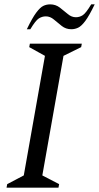

<svg xmlns="http://www.w3.org/2000/svg" viewBox="-20 -860 454 880"><path d="M10 0 13 -16 89 -56 186 -604 114 -644 117 -660H355L352 -644L271 -604L174 -56L251 -16L248 0ZM103 -726Q128 -778 146 -802Q164 -826 178.5 -833Q193 -840 210 -840Q235 -840 254.5 -825Q274 -810 291 -795.5Q308 -781 328 -781Q345 -781 359.5 -790.5Q374 -800 398 -840H414Q389 -788 371 -764Q353 -740 338 -733Q323 -726 307 -726Q282 -726 263 -741Q244 -756 227 -770.5Q210 -785 190 -785Q173 -785 158 -775.5Q143 -766 119 -726Z"/></svg>

Font: Spectral
Style: Italic
Weight: 400
Italic angle: -10°
Designer: Jean-Baptiste Levee
Foundry: Production Type
Version: Version 2.001